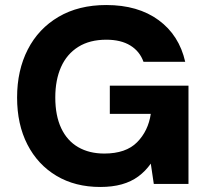

<svg xmlns="http://www.w3.org/2000/svg" viewBox="-20 -732 831 764"><path d="M379 12Q279 12 204.5 -32.5Q130 -77 89 -157Q48 -237 48 -344Q48 -452 90.5 -535Q133 -618 213 -665Q293 -712 403 -712Q529 -712 611 -652Q693 -592 717 -486H551Q536 -528 498.5 -551Q461 -574 403 -574Q337 -574 291.5 -545.5Q246 -517 223 -465.5Q200 -414 200 -344Q200 -272 223.5 -222Q247 -172 291 -146.5Q335 -121 395 -121Q481 -121 525.5 -166Q570 -211 580 -279H417V-391H730V0H592L580 -81Q559 -51 530.5 -30Q502 -9 464.5 1.5Q427 12 379 12Z"/></svg>

Font: DM Sans 10pt Black
Style: Regular
Weight: 900
Version: Version 4.004;gftools[0.9.30]